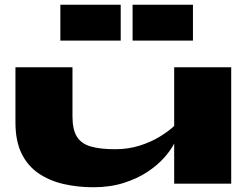

<svg xmlns="http://www.w3.org/2000/svg" viewBox="-20 -773 1038 808"><path d="M953 0H713V-169Q699 -141 670.5 -109Q642 -77 599.5 -49Q557 -21 500 -3Q443 15 373 15Q307 15 248 1.5Q189 -12 143 -43Q97 -74 71 -126.5Q45 -179 45 -258V-490H285V-283Q285 -228 303.5 -198Q322 -168 362 -156.5Q402 -145 465 -145Q519 -145 567 -160Q615 -175 652.5 -198Q690 -221 713 -243V-490H953ZM488 -753V-602H234V-753ZM792 -753V-602H538V-753Z"/></svg>

Font: Syne ExtraBold
Style: Regular
Weight: 800
Designer: Lucas Descroix
Foundry: Bonjour Monde
Version: Version 2.200; ttfautohint (v1.8.4)